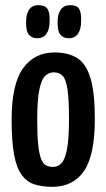

<svg xmlns="http://www.w3.org/2000/svg" viewBox="-20 -713 411 743"><path d="M182 10Q143 10 113.5 0.5Q84 -9 64 -36Q44 -63 34.5 -114.5Q25 -166 25 -250Q25 -387 69 -448.5Q113 -510 191 -510Q244 -510 278.5 -488.5Q313 -467 330 -411Q347 -355 347 -253Q347 -112 305 -51Q263 10 182 10ZM185 -67Q203 -67 217 -80.5Q231 -94 239 -134.5Q247 -175 247 -252Q247 -329 241 -368Q235 -407 222 -420Q209 -433 188 -433Q169 -433 154.5 -419Q140 -405 132 -365Q124 -325 124 -249Q124 -189 128 -152Q132 -115 139.5 -97Q147 -79 158.5 -73Q170 -67 185 -67ZM123 -565Q104 -565 92 -578.5Q80 -592 81 -630Q81 -658 92.5 -675.5Q104 -693 129 -693Q154 -693 163.5 -679Q173 -665 172 -633Q172 -600 160 -582.5Q148 -565 123 -565ZM246 -565Q226 -565 214 -578.5Q202 -592 203 -630Q203 -658 215 -675.5Q227 -693 252 -693Q277 -693 286 -679Q295 -665 294 -633Q294 -600 282 -582.5Q270 -565 246 -565Z"/></svg>

Font: Yanone Kaffeesatz Medium
Style: Regular
Weight: 500
Designer: Yanone (Cyrillic: Daniel Pouzeot, Huerta Tipografica, and Cyreal)
Foundry: Yanone
Version: Version 2.003